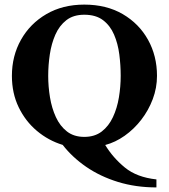

<svg xmlns="http://www.w3.org/2000/svg" viewBox="-20 -632 741 842"><path d="M668.5 -299.3Q668.5 -246.6 649.9 -197.3Q631.3 -147.9 599.4 -106.7Q567.4 -65.4 526.6 -36.6Q485.8 -7.8 441.4 3.9Q475.6 60.1 527.8 102.8Q580.1 145.5 666 154.8V189.9Q575.2 189.9 497.1 165.8Q418.9 141.6 357.7 99.4Q296.4 57.1 254.9 3.4Q192.4 -15.6 141.8 -58.1Q91.3 -100.6 61.8 -161.9Q32.2 -223.1 32.2 -299.3Q32.2 -386.7 72 -457.5Q111.8 -528.3 183.3 -570.1Q254.9 -611.8 349.6 -611.8Q446.8 -611.8 518.3 -570.1Q589.8 -528.3 629.2 -457.5Q668.5 -386.7 668.5 -299.3ZM509.3 -299.3Q509.3 -346.2 503.2 -393.6Q497.1 -440.9 480.2 -480.2Q463.4 -519.5 431.9 -543.5Q400.4 -567.4 349.6 -567.4Q301.8 -567.4 271 -543.5Q240.2 -519.5 222.9 -480.2Q205.6 -440.9 198.5 -393.6Q191.4 -346.2 191.4 -299.3Q191.4 -252.4 199.2 -205.1Q207 -157.7 225.1 -118.4Q243.2 -79.1 273.7 -55.4Q304.2 -31.7 349.6 -31.7Q395.5 -31.7 426.3 -55.4Q457 -79.1 475.3 -118.4Q493.7 -157.7 501.5 -205.1Q509.3 -252.4 509.3 -299.3Z"/></svg>

Font: Scheherazade New
Style: Bold
Weight: 700
Designer: SIL International
Foundry: SIL International
Version: Version 4.000